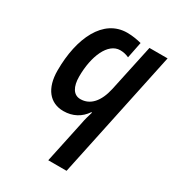

<svg xmlns="http://www.w3.org/2000/svg" viewBox="-175 -826 842 927"><g transform="rotate(30 245.5 -362.0)"><path d="M238 0H340L491 -714H390L334 -453C317 -376 279 -333 224 -333C185 -333 165 -369 165 -425C165 -538 206 -634 274 -634C292 -634 308 -630 323 -623L341 -713C318 -719 290 -724 261 -724C129 -724 60 -580 60 -398C60 -299 106 -242 182 -242C234 -242 275 -265 302 -305H306C299 -281 292 -259 288 -235Z"/></g></svg>

Font: Noto Sans UI Condensed Medium
Style: Italic
Weight: 500
Width: 3
Italic angle: -12°
Designer: Monotype Design Team
Foundry: Monotype Imaging Inc.
Version: Version 1.901